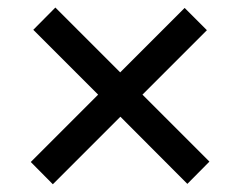

<svg xmlns="http://www.w3.org/2000/svg" viewBox="-20 -580 620 496"><path d="M464 -105 291 -278.5 116.5 -104 59.5 -161.5 233.5 -335.5 66 -503 123 -560.5 290.5 -393 457 -559.5 514.5 -502 348 -335.5 521 -162.5Z"/></svg>

Font: Lato SemiBold
Style: Regular
Weight: 600
Designer: Lukasz Dziedzic with Adam Twardoch and Botio Nikoltchev
Foundry: tyPoland Lukasz Dziedzic
Version: Version 2.015; 2015-08-06; http://www.latofonts.com/